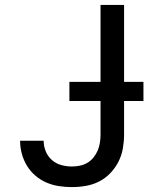

<svg xmlns="http://www.w3.org/2000/svg" viewBox="-20 -755 640 783"><path d="M273 8Q247 8 220.5 4Q194 0 169.5 -10.5Q145 -21 124.5 -38.5Q104 -56 90 -79Q76 -102 69 -128Q62 -154 62 -180V-181H158Q158 -159 166.5 -138Q175 -117 191.5 -102.5Q208 -88 229.5 -82Q251 -76 273 -76Q290 -76 306.5 -79.5Q323 -83 337 -91.5Q351 -100 361.5 -113Q372 -126 378.5 -141.5Q385 -157 387.5 -173.5Q390 -190 390 -206V-735H486V-206Q486 -178 481 -149.5Q476 -121 463 -95.5Q450 -70 430 -49Q410 -28 384.5 -15Q359 -2 330.5 3Q302 8 273 8ZM263 -343V-421H565V-343Z"/></svg>

Font: Iosevka Aile Medium
Style: Regular
Weight: 500
Designer: Belleve Invis
Foundry: Belleve Invis
Version: Version 27.3.5; ttfautohint (v1.8.4)